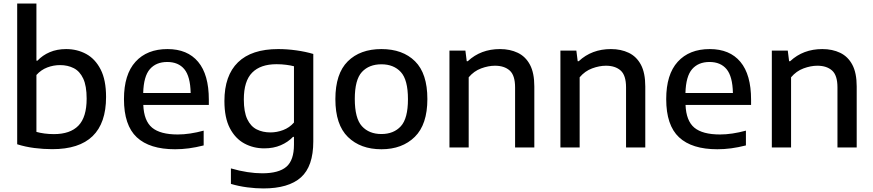

<svg xmlns="http://www.w3.org/2000/svg" viewBox="-20 -828 4900 1078"><path d="M273 9.5Q223.5 9.5 172.8 3Q122 -3.5 76.5 -18V-808H184.5V-487.5H190.5Q218.5 -517.5 259.2 -535Q300 -552.5 351.5 -552.5Q413 -552.5 463.8 -525Q514.5 -497.5 545 -438.2Q575.5 -379 575.5 -283.5Q575.5 10 273 9.5ZM283 -75Q374 -75 420.2 -122.5Q466.5 -170 466.5 -274.5Q466.5 -346 447.2 -387Q428 -428 394.2 -445.2Q360.5 -462.5 317 -462.5Q280 -462.5 245.2 -449.2Q210.5 -436 184.5 -407V-87.5Q203.5 -82 229 -78.5Q254.5 -75 283 -75Z M963 10Q820 10 748 -57.2Q676 -124.5 676 -271.5Q676 -410 740.8 -481.2Q805.5 -552.5 920.5 -552.5Q1032.5 -552.5 1092.5 -480.8Q1152.5 -409 1152.5 -268.5V-239H784.5Q788 -149.5 834 -111.2Q880 -73 978 -73Q1011.5 -73 1048.2 -78.5Q1085 -84 1123.5 -94.5V-11.5Q1080 -0.5 1040.8 4.8Q1001.5 10 963 10ZM919 -480Q856.5 -480 821.5 -439.8Q786.5 -399.5 784 -306H1050.5Q1048.5 -399 1015 -439.5Q981.5 -480 919 -480Z M1458.5 230Q1416 230 1368 223.8Q1320 217.5 1276.5 204.5V117.5Q1324.5 131.5 1368.8 138.2Q1413 145 1452 145Q1545.5 145 1588 108.2Q1630.5 71.5 1630.5 -15.5V-59.5H1625Q1597 -30 1556.2 -12.5Q1515.5 5 1463.5 5Q1402.5 5 1351.8 -22.5Q1301 -50 1270.5 -108.5Q1240 -167 1240 -261Q1240 -404 1316.2 -478.2Q1392.5 -552.5 1542 -552.5Q1592 -552.5 1643.8 -545.2Q1695.5 -538 1739 -525V-34Q1739 106 1669.5 168Q1600 230 1458.5 230ZM1498.5 -84.5Q1534.5 -84.5 1569.8 -97.8Q1605 -111 1630.5 -140V-456Q1611.5 -461 1586.2 -464.2Q1561 -467.5 1532.5 -467.5Q1442.5 -467.5 1395.8 -420.2Q1349 -373 1349 -270Q1349 -199.5 1368.2 -159Q1387.5 -118.5 1421.2 -101.5Q1455 -84.5 1498.5 -84.5Z M2121.5 10Q2004 10 1933.5 -58.8Q1863 -127.5 1863 -271.5Q1863 -414.5 1932.5 -483.5Q2002 -552.5 2121.5 -552.5Q2241 -552.5 2310.2 -484Q2379.5 -415.5 2379.5 -272Q2379.5 -129 2308.8 -59.5Q2238 10 2121.5 10ZM2121.5 -75.5Q2190.5 -75.5 2230.5 -119.2Q2270.5 -163 2270.5 -271Q2270.5 -380 2230.5 -423.5Q2190.5 -467 2121.5 -467Q2052 -467 2012 -423.8Q1972 -380.5 1972 -272.5Q1972 -163.5 2012 -119.5Q2052 -75.5 2121.5 -75.5Z M2503.5 0V-544H2593L2600.5 -484.5H2606.5Q2679.5 -552.5 2787 -552.5Q2843.5 -552.5 2887.2 -531.5Q2931 -510.5 2955.5 -464.5Q2980 -418.5 2980 -342.5V0H2872V-337.5Q2872 -405 2841.8 -432Q2811.5 -459 2759 -459Q2722 -459 2681.5 -444Q2641 -429 2611.5 -394V0Z M3126.5 0V-544H3216L3223.5 -484.5H3229.5Q3302.5 -552.5 3410 -552.5Q3466.5 -552.5 3510.2 -531.5Q3554 -510.5 3578.5 -464.5Q3603 -418.5 3603 -342.5V0H3495V-337.5Q3495 -405 3464.8 -432Q3434.5 -459 3382 -459Q3345 -459 3304.5 -444Q3264 -429 3234.5 -394V0Z M4007.5 10Q3864.5 10 3792.5 -57.2Q3720.5 -124.5 3720.5 -271.5Q3720.5 -410 3785.2 -481.2Q3850 -552.5 3965 -552.5Q4077 -552.5 4137 -480.8Q4197 -409 4197 -268.5V-239H3829Q3832.5 -149.5 3878.5 -111.2Q3924.5 -73 4022.5 -73Q4056 -73 4092.8 -78.5Q4129.5 -84 4168 -94.5V-11.5Q4124.5 -0.5 4085.2 4.8Q4046 10 4007.5 10ZM3963.5 -480Q3901 -480 3866 -439.8Q3831 -399.5 3828.5 -306H4095Q4093 -399 4059.5 -439.5Q4026 -480 3963.5 -480Z M4313.5 0V-544H4403L4410.5 -484.5H4416.5Q4489.5 -552.5 4597 -552.5Q4653.5 -552.5 4697.2 -531.5Q4741 -510.5 4765.5 -464.5Q4790 -418.5 4790 -342.5V0H4682V-337.5Q4682 -405 4651.8 -432Q4621.5 -459 4569 -459Q4532 -459 4491.5 -444Q4451 -429 4421.5 -394V0Z"/></svg>

Font: Encode Sans SemiExpanded SemiExpanded Medium
Style: Regular
Weight: 500
Width: 6
Designer: Multiple Designers
Foundry: Impallari Type
Version: Version 3.000; ttfautohint (v1.8.3) -l 8 -r 50 -G 200 -x 14 